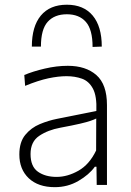

<svg xmlns="http://www.w3.org/2000/svg" viewBox="-20 -784 557 814"><path d="M212.5 9.5Q142 9.5 102 -28.2Q62 -66 62 -129Q62 -181.5 87 -212Q112 -242.5 148.8 -257.8Q185.5 -273 221 -280L388.5 -313.5Q391 -376.5 374 -408.2Q357 -440 327.2 -450.5Q297.5 -461 262 -461Q227.5 -461 185 -452Q142.5 -443 86.5 -420L83 -466Q119.5 -481.5 169.8 -493.2Q220 -505 267.5 -505Q343.5 -505 388.5 -465.8Q433.5 -426.5 433.5 -338.5V0H390L389 -77H382Q357.5 -43 312.2 -16.8Q267 9.5 212.5 9.5ZM220 -34Q266 -34 312.5 -60.2Q359 -86.5 387.5 -146L388 -281.5Q379 -277 364 -271.8Q349 -266.5 319 -259.5Q289 -252.5 235.5 -242.5Q183.5 -233 146.5 -208.2Q109.5 -183.5 109.5 -131Q109.5 -78 140.8 -56Q172 -34 220 -34ZM372.5 -585Q372.5 -659 344 -691.2Q315.5 -723.5 263.5 -723.5Q211 -723.5 182.2 -691.5Q153.5 -659.5 153.5 -586.5H115Q115 -672 153.2 -718Q191.5 -764 263.5 -764Q334.5 -764 373 -718Q411.5 -672 411.5 -586.5Z"/></svg>

Font: Commissioner ExtraLight
Style: Regular
Weight: 200
Designer: Kostas Bartsokas
Foundry: Kostas Bartsokas
Version: Version 1.000; ttfautohint (v1.8.3)